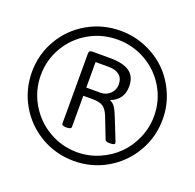

<svg xmlns="http://www.w3.org/2000/svg" viewBox="-101 -642 763 751"><g transform="rotate(20 280.0 -266.5)"><path d="M7.1 -267.9Q7.1 -341.7 43.4 -403.7Q79.7 -465.7 142.3 -501.6Q204.9 -537.5 279.4 -537.5Q334.9 -537.5 385.3 -516.3Q435.6 -495 471.9 -459.2Q508.1 -423.3 529.7 -373.4Q551.3 -323.4 551.3 -267.9Q551.3 -193.8 514.9 -131.2Q478.4 -68.6 416 -32.3Q353.5 4 279.4 4Q205.3 4 142.5 -32.3Q79.7 -68.6 43.4 -131.2Q7.1 -193.8 7.1 -267.9ZM279.4 -32.5Q327.4 -32.5 371 -51.3Q414.6 -70.2 446.3 -101.7Q478 -133.2 496.6 -176.8Q515.3 -220.4 515.3 -267.9Q515.3 -331.7 483.6 -385.5Q451.8 -439.2 397.7 -470.1Q343.6 -501 279.4 -501Q215.6 -501 161.5 -470.1Q107.4 -439.2 75.7 -385.5Q44 -331.7 44 -267.9Q44 -204.5 75.7 -150.2Q107.4 -95.9 161.7 -64.2Q216 -32.5 279.4 -32.5ZM206.1 -109.4Q188.3 -109.4 188.3 -119.3V-409Q188.3 -416.6 191.4 -419.7Q194.6 -422.9 202.1 -422.9H276.7Q330.2 -422.9 357.1 -404.1Q384.1 -385.3 384.1 -344Q384.1 -288.9 332.9 -268.7V-267.1Q345.6 -262.8 354.1 -249.7Q362.7 -236.6 372.6 -210.9L407.5 -123.3L409 -116.9Q409 -109.4 390.4 -109.4H385.7Q371.8 -109.4 368.6 -116.9L334.5 -204.5Q324.2 -229.9 309.6 -239.2Q294.9 -248.5 267.9 -248.5H227.9V-119.3Q227.9 -109.4 209.3 -109.4ZM227.9 -282.6H286.6Q310.3 -282.6 326.8 -298.5Q343.2 -314.3 343.2 -336.9Q343.2 -362.7 327.2 -375.7Q311.1 -388.8 283.4 -388.8H227.9Z"/></g></svg>

Font: Jaldi
Style: Regular
Weight: 400
Designer: Pablo Cosgaya and Nicolas Silva
Foundry: Omnibus-Type
Version: Version 1.001;PS 001.001;hotconv 1.0.70;makeotf.lib2.5.58329